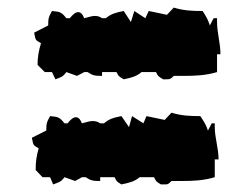

<svg xmlns="http://www.w3.org/2000/svg" viewBox="-20 -613 660 506"><path d="M438 -593 420 -574 372 -584 363 -565 334 -584 325 -555 306 -584C286 -580 273 -577 259 -565H249C242 -570 236 -571 230 -571C222 -571 214 -568 202 -565C197 -577 192 -581 186 -581C179 -581 172 -575 164 -565H155C142 -581 139 -582 117 -584C108 -568 107 -564 107 -546L70 -527C74 -508 72 -508 88 -499C82 -479 79 -463 79 -442L98 -423H117L126 -404C142 -410 145 -410 155 -423L183 -413L202 -423H211C224 -414 230 -413 249 -413V-423H287C293 -412 291 -413 306 -404C325 -408 339 -411 353 -423H391C397 -412 395 -413 410 -404H417C428 -404 429 -404 438 -413H463C493 -413 522 -414 552 -423V-470H561C561 -499 552 -527 552 -555V-565H543L533 -546C528 -562 523 -570 514 -584C486 -584 464 -585 438 -593ZM432 -316 414 -297 366 -307 358 -288 328 -307 320 -278 300 -307C280 -303 268 -300 254 -288H244C237 -293 230 -294 224 -294C216 -294 208 -291 196 -288C191 -300 186 -304 180 -304C173 -304 166 -298 158 -288H150C137 -304 134 -305 112 -307C103 -291 102 -287 102 -269L64 -250C68 -231 66 -231 82 -222C76 -202 74 -186 74 -165L92 -146H112L120 -127C136 -133 140 -133 150 -146L178 -136L196 -146H206C219 -137 225 -136 244 -136V-146H282C288 -135 285 -136 300 -127C319 -131 334 -134 348 -146H386C392 -135 389 -136 404 -127H412C423 -127 423 -127 432 -136H458C488 -136 516 -137 546 -146V-193H556C556 -222 546 -250 546 -278V-288H538L528 -269C523 -285 517 -293 508 -307C480 -307 458 -308 432 -316Z"/></svg>

Font: GNUTypewriter
Style: Standard
Weight: 400
Version: Version 001.000